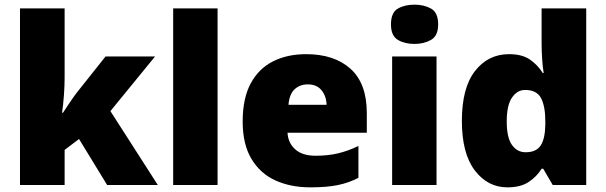

<svg xmlns="http://www.w3.org/2000/svg" viewBox="-20 -796 2608 826"><path d="M258 -461Q258 -427 255 -386Q252 -345 247 -311H251Q262 -328 279.5 -354Q297 -380 310 -397L434 -553H647L455 -318L659 0H441L320 -198L258 -151V0H66V-760H258Z M916 0H725V-760H916Z M1297 -563Q1418 -563 1488 -500Q1558 -437 1558 -310V-225H1217Q1219 -182 1249.5 -154Q1280 -126 1338 -126Q1390 -126 1433 -136Q1476 -146 1522 -168V-31Q1482 -10 1434.5 0Q1387 10 1315 10Q1231 10 1165.5 -19.5Q1100 -49 1062 -112Q1024 -175 1024 -273Q1024 -373 1058.5 -437Q1093 -501 1154.5 -532Q1216 -563 1297 -563ZM1304 -433Q1270 -433 1247.5 -412Q1225 -391 1221 -345H1385Q1384 -382 1363.5 -407.5Q1343 -433 1304 -433Z M1763 -776Q1804 -776 1834.5 -759Q1865 -742 1865 -691Q1865 -642 1834.5 -624.5Q1804 -607 1763 -607Q1721 -607 1691.5 -624.5Q1662 -642 1662 -691Q1662 -742 1691.5 -759Q1721 -776 1763 -776ZM1858 -553V0H1667V-553Z M2163 10Q2078 10 2022.5 -63Q1967 -136 1967 -276Q1967 -418 2023.5 -490.5Q2080 -563 2170 -563Q2226 -563 2259.5 -540Q2293 -517 2315 -482H2319Q2315 -503 2312.5 -540Q2310 -577 2310 -612V-760H2502V0H2358L2317 -70H2310Q2290 -37 2255 -13.5Q2220 10 2163 10ZM2241 -141Q2287 -141 2306 -170Q2325 -199 2326 -259V-274Q2326 -339 2307.5 -374Q2289 -409 2239 -409Q2205 -409 2182.5 -376Q2160 -343 2160 -273Q2160 -204 2182.5 -172.5Q2205 -141 2241 -141Z"/></svg>

Font: Noto Sans Gujarati UI Black
Style: Regular
Weight: 900
Designer: Jelle Bosma - Monotype Design Team, Universal Thirst
Foundry: Monotype Imaging Inc.
Version: Version 2.106; ttfautohint (v1.8.4.7-5d5b)